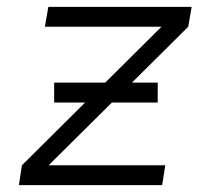

<svg xmlns="http://www.w3.org/2000/svg" viewBox="-20 -540 640 560"><path d="M35 0 44 -58 451 -462H111L121 -520H539L529 -462L122 -58H462L453 0ZM440 -241H138V-299H440Z"/></svg>

Font: Iosevka Aile Light
Style: Italic
Weight: 300
Italic angle: -9°
Designer: Belleve Invis
Foundry: Belleve Invis
Version: Version 31.1.0; ttfautohint (v1.8.4)